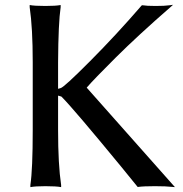

<svg xmlns="http://www.w3.org/2000/svg" viewBox="-20 -768 763 799"><path d="M103.5 -738.3V-747.1Q123 -743.2 168.9 -743.2Q211.9 -743.2 232.4 -747.1V-738.3Q222.7 -672.9 221.7 -508.8V-398.4Q226.6 -400.4 232.4 -401.4Q246.1 -404.3 355 -513.7Q463.9 -623 569.3 -745.1L571.3 -746.1H573.2Q589.8 -743.2 627.9 -743.2Q666 -743.2 685.5 -746.1L700.2 -748L690.4 -739.3Q553.7 -620.1 461.9 -528.8Q370.1 -437.5 340.8 -403.3L708 10.7L697.3 9.8Q671.9 6.8 624.5 6.8Q577.1 6.8 555.7 9.8H552.7L484.4 -74.2Q285.2 -316.4 237.3 -364.3Q238.3 -365.2 230.5 -367.7Q222.7 -370.1 221.7 -370.1V-226.6Q221.7 -83 234.4 2V10.7Q214.8 6.8 168.9 6.8Q126 6.8 106.4 10.7V2Q116.2 -63.5 116.2 -226.6V-508.8Q116.2 -652.3 103.5 -738.3Z"/></svg>

Font: GenEi LateMin P v2
Style: Medium
Weight: 500
Designer: o_tamon (Modified)
Foundry: o_tamon / Adobe Systems Incorporated / FONT 910 / Philipp H. Poll
Version: Version 2.1;Original Version 1.004